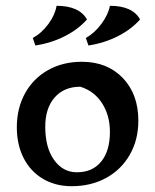

<svg xmlns="http://www.w3.org/2000/svg" viewBox="-20 -631 535 662"><path d="M38 -192Q38 -258 66.5 -309.5Q95 -361 146 -389.5Q197 -418 262 -418Q350 -418 403.5 -362Q457 -306 457 -215Q457 -149 427.5 -97.5Q398 -46 346 -17.5Q294 11 227 11Q171 11 128 -14.5Q85 -40 61.5 -86Q38 -132 38 -192ZM359 -176Q359 -233 332 -275Q305 -317 257 -332Q201 -332 168.5 -295Q136 -258 136 -194Q136 -122 166.5 -79.5Q197 -37 245 -37Q299 -37 329 -74Q359 -111 359 -176ZM93 -500Q124 -517 147 -548.5Q170 -580 175 -611Q253 -611 280 -564Q250 -530 204 -506.5Q158 -483 102 -474ZM276 -500Q306 -517 329.5 -548.5Q353 -580 359 -611Q437 -611 463 -564Q433 -530 387 -506.5Q341 -483 285 -474Z"/></svg>

Font: Mirza Medium
Style: Regular
Weight: 500
Designer: Arabic design by Kourosh Beigpour, Latin design by Eduardo Tunni, engineering by Lasse Fister
Version: Version 1.0010g